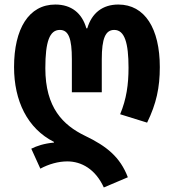

<svg xmlns="http://www.w3.org/2000/svg" viewBox="-20 -577 767 847"><path d="M438 250 544 205C510 116 451 68 355 22C258 -25 180 -102 180 -276C180 -394 199 -445 244 -445C283 -445 297 -406 297 -316V-170H429V-316C429 -407 445 -445 484 -445C530 -445 547 -387 547 -278C547 -205 538 -140 510 -73L629 -36C670 -120 685 -191 685 -281C685 -451 619 -557 502 -557C433 -557 385 -520 365 -452H361C342 -519 295 -557 224 -557C107 -557 42 -450 42 -281C42 -132 101 -10 218 49V52C174 56 142 67 118 79L158 167C195 147 237 135 277 135C339 135 401 169 438 250Z"/></svg>

Font: Noto Sans Georgian Condensed Bold
Style: Regular
Weight: 700
Width: 3
Designer: Monotype Design Team, Akaki Razmadze
Foundry: Google LLC
Version: Version 2.005